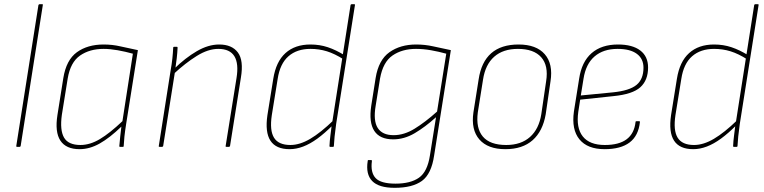

<svg xmlns="http://www.w3.org/2000/svg" viewBox="-20 -703 3659 919"><path d="M62 0Q57 0 58 -5L164 -679Q166 -683 170 -683H181Q187 -683 185 -679L79 -5Q78 0 73 0Z M361 11Q296 11 269 -30Q242 -71 255 -153L283 -329Q297 -416 348 -453Q399 -490 476 -490Q518 -490 556.5 -481Q595 -472 640 -463L584 -111Q578 -73 575.5 -49Q573 -25 572 -3Q572 0 568 0H555Q551 0 551 -3Q553 -26 555.5 -50Q558 -74 561 -97Q505 -43 457 -16Q409 11 361 11ZM365 -9Q411 -9 458.5 -37.5Q506 -66 566 -123L616 -446Q580 -456 543.5 -462.5Q507 -469 476 -469Q409 -469 363 -437Q317 -405 304 -327L276 -153Q266 -80 286.5 -44.5Q307 -9 365 -9Z M1064 0Q1059 0 1060 -4L1112 -329Q1135 -469 1025 -469Q976 -469 921.5 -435Q867 -401 810 -348L813 -373Q867 -426 922 -458Q977 -490 1029 -490Q1090 -490 1118.5 -452Q1147 -414 1133 -331L1081 -4Q1080 0 1075 0ZM744 0Q739 0 740 -4L797 -368Q802 -395 805 -423Q808 -451 809 -475Q809 -479 813 -479H827Q830 -479 830 -475Q829 -451 826 -424.5Q823 -398 819 -372L818 -363L761 -4Q760 0 755 0Z M1366 11Q1301 11 1274.5 -29.5Q1248 -70 1260 -152L1288 -326Q1301 -408 1346.5 -449Q1392 -490 1466 -490Q1510 -490 1549 -477Q1588 -464 1630 -438L1626 -418Q1582 -446 1544.5 -457.5Q1507 -469 1466 -469Q1401 -469 1360.5 -433.5Q1320 -398 1309 -325L1281 -152Q1270 -79 1291.5 -44Q1313 -9 1370 -9Q1415 -9 1465 -38.5Q1515 -68 1577 -128L1573 -104Q1534 -65 1499 -39.5Q1464 -14 1431 -1.5Q1398 11 1366 11ZM1560 0Q1557 0 1557 -4Q1558 -28 1561.5 -54.5Q1565 -81 1568 -106L1570 -116L1658 -679Q1659 -683 1664 -683H1675Q1680 -683 1679 -679L1589 -110Q1584 -75 1581.5 -49.5Q1579 -24 1578 -4Q1578 0 1574 0Z M1972 -490Q2014 -490 2054 -481Q2094 -472 2138 -463L2058 41Q2045 130 1999.5 163Q1954 196 1869 196Q1793 196 1761.5 163.5Q1730 131 1740 68Q1740 63 1743 63H1756Q1761 63 1760 69Q1753 123 1778 149.5Q1803 176 1873 176Q1945 176 1985.5 147.5Q2026 119 2038 40L2067 -142Q2015 -95 1965 -65.5Q1915 -36 1862 -36Q1798 -36 1771.5 -76.5Q1745 -117 1757 -197L1778 -330Q1792 -416 1844 -453Q1896 -490 1972 -490ZM1864 -56Q1914 -56 1964.5 -87Q2015 -118 2072 -169L2116 -446Q2080 -456 2043 -462.5Q2006 -469 1971 -469Q1905 -469 1859 -437.5Q1813 -406 1799 -327L1778 -196Q1766 -125 1788 -90.5Q1810 -56 1864 -56Z M2399 11Q2315 11 2274.5 -35.5Q2234 -82 2246 -165L2271 -323Q2296 -490 2462 -490Q2547 -490 2587.5 -443.5Q2628 -397 2615 -314L2592 -156Q2578 -75 2529.5 -32Q2481 11 2399 11ZM2403 -9Q2474 -9 2517 -47.5Q2560 -86 2571 -157L2594 -314Q2606 -389 2570.5 -429Q2535 -469 2459 -469Q2388 -469 2345.5 -431.5Q2303 -394 2292 -322L2267 -165Q2257 -90 2291 -49.5Q2325 -9 2403 -9Z M2874 11Q2792 11 2753.5 -36Q2715 -83 2727 -169L2752 -326Q2764 -407 2811.5 -448.5Q2859 -490 2938 -490Q3007 -490 3044.5 -461.5Q3082 -433 3082 -380Q3082 -319 3045 -285.5Q3008 -252 2917 -243L2757 -226L2748 -168Q2737 -91 2769.5 -50Q2802 -9 2875 -9Q2943 -9 2979.5 -36.5Q3016 -64 3022 -119Q3022 -123 3027 -123H3040Q3043 -123 3043 -119Q3036 -53 2993.5 -21Q2951 11 2874 11ZM2760 -246 2914 -261Q2993 -269 3026.5 -296.5Q3060 -324 3060 -379Q3060 -422 3028 -445.5Q2996 -469 2936 -469Q2868 -469 2826 -433Q2784 -397 2773 -326Z M3298 11Q3233 11 3206.5 -29.5Q3180 -70 3192 -152L3220 -326Q3233 -408 3278.5 -449Q3324 -490 3398 -490Q3442 -490 3481 -477Q3520 -464 3562 -438L3558 -418Q3514 -446 3476.5 -457.5Q3439 -469 3398 -469Q3333 -469 3292.5 -433.5Q3252 -398 3241 -325L3213 -152Q3202 -79 3223.5 -44Q3245 -9 3302 -9Q3347 -9 3397 -38.5Q3447 -68 3509 -128L3505 -104Q3466 -65 3431 -39.5Q3396 -14 3363 -1.5Q3330 11 3298 11ZM3492 0Q3489 0 3489 -4Q3490 -28 3493.5 -54.5Q3497 -81 3500 -106L3502 -116L3590 -679Q3591 -683 3596 -683H3607Q3612 -683 3611 -679L3521 -110Q3516 -75 3513.5 -49.5Q3511 -24 3510 -4Q3510 0 3506 0Z"/></svg>

Font: Sofia Sans Semi Condensed Thin
Style: Italic
Weight: 250
Italic angle: -9°
Version: Version 4.100